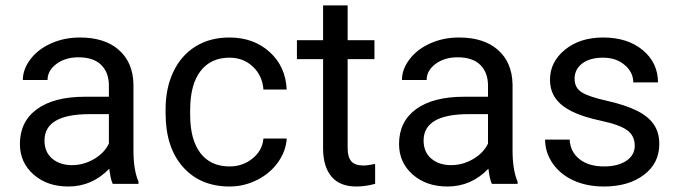

<svg xmlns="http://www.w3.org/2000/svg" viewBox="-20 -676 2494 706"><path d="M394.5 0Q386.7 -15.6 381.8 -55.7Q318.8 9.8 231.4 9.8Q153.3 9.8 103.3 -34.4Q53.2 -78.6 53.2 -146.5Q53.2 -229 116 -274.7Q178.7 -320.3 292.5 -320.3H380.4V-361.8Q380.4 -409.2 352.1 -437.3Q323.7 -465.3 268.6 -465.3Q220.2 -465.3 187.5 -440.9Q154.8 -416.5 154.8 -381.8H64Q64 -421.4 92 -458.3Q120.1 -495.1 168.2 -516.6Q216.3 -538.1 273.9 -538.1Q365.2 -538.1 417 -492.4Q468.8 -446.8 470.7 -366.7V-123.5Q470.7 -50.8 489.3 -7.8V0ZM244.6 -68.8Q287.1 -68.8 325.2 -90.8Q363.3 -112.8 380.4 -147.9V-256.3H309.6Q143.6 -256.3 143.6 -159.2Q143.6 -116.7 171.9 -92.8Q200.2 -68.8 244.6 -68.8Z M824.2 -64Q872.6 -64 908.7 -93.3Q944.8 -122.6 948.7 -166.5H1034.2Q1031.7 -121.1 1002.9 -80.1Q974.1 -39.1 926 -14.6Q877.9 9.8 824.2 9.8Q716.3 9.8 652.6 -62.3Q588.9 -134.3 588.9 -259.3V-274.4Q588.9 -351.6 617.2 -411.6Q645.5 -471.7 698.5 -504.9Q751.5 -538.1 823.7 -538.1Q912.6 -538.1 971.4 -484.9Q1030.3 -431.6 1034.2 -346.7H948.7Q944.8 -397.9 909.9 -430.9Q875 -463.9 823.7 -463.9Q754.9 -463.9 717 -414.3Q679.2 -364.7 679.2 -271V-253.9Q679.2 -162.6 716.8 -113.3Q754.4 -64 824.2 -64Z M1258.3 -656.2V-528.3H1356.9V-458.5H1258.3V-130.9Q1258.3 -99.1 1271.5 -83.3Q1284.7 -67.4 1316.4 -67.4Q1332 -67.4 1359.4 -73.2V0Q1323.7 9.8 1290 9.8Q1229.5 9.8 1198.7 -26.9Q1168 -63.5 1168 -130.9V-458.5H1071.8V-528.3H1168V-656.2Z M1788.6 0Q1780.8 -15.6 1775.9 -55.7Q1712.9 9.8 1625.5 9.8Q1547.4 9.8 1497.3 -34.4Q1447.3 -78.6 1447.3 -146.5Q1447.3 -229 1510 -274.7Q1572.8 -320.3 1686.5 -320.3H1774.4V-361.8Q1774.4 -409.2 1746.1 -437.3Q1717.8 -465.3 1662.6 -465.3Q1614.3 -465.3 1581.5 -440.9Q1548.8 -416.5 1548.8 -381.8H1458Q1458 -421.4 1486.1 -458.3Q1514.2 -495.1 1562.3 -516.6Q1610.4 -538.1 1668 -538.1Q1759.3 -538.1 1811 -492.4Q1862.8 -446.8 1864.7 -366.7V-123.5Q1864.7 -50.8 1883.3 -7.8V0ZM1638.7 -68.8Q1681.2 -68.8 1719.2 -90.8Q1757.3 -112.8 1774.4 -147.9V-256.3H1703.6Q1537.6 -256.3 1537.6 -159.2Q1537.6 -116.7 1565.9 -92.8Q1594.2 -68.8 1638.7 -68.8Z M2314 -140.1Q2314 -176.8 2286.4 -197Q2258.8 -217.3 2190.2 -231.9Q2121.6 -246.6 2081.3 -267.1Q2041 -287.6 2021.7 -315.9Q2002.4 -344.2 2002.4 -383.3Q2002.4 -448.2 2057.4 -493.2Q2112.3 -538.1 2197.8 -538.1Q2287.6 -538.1 2343.5 -491.7Q2399.4 -445.3 2399.4 -373H2308.6Q2308.6 -410.2 2277.1 -437Q2245.6 -463.9 2197.8 -463.9Q2148.4 -463.9 2120.6 -442.4Q2092.8 -420.9 2092.8 -386.2Q2092.8 -353.5 2118.7 -336.9Q2144.5 -320.3 2212.2 -305.2Q2279.8 -290 2321.8 -269Q2363.8 -248 2384 -218.5Q2404.3 -189 2404.3 -146.5Q2404.3 -75.7 2347.7 -33Q2291 9.8 2200.7 9.8Q2137.2 9.8 2088.4 -12.7Q2039.6 -35.2 2012 -75.4Q1984.4 -115.7 1984.4 -162.6H2074.7Q2077.1 -117.2 2111.1 -90.6Q2145 -64 2200.7 -64Q2252 -64 2283 -84.7Q2314 -105.5 2314 -140.1Z"/></svg>

Font: Shabnam FD
Style: Regular
Weight: 400
Foundry: DejaVu fonts team - Redesigned by Saber Rastikerdar - Based on Vazir font
Version: Version 5.00;October 20, 2019;FontCreator 12.0.0.2547 64-bit